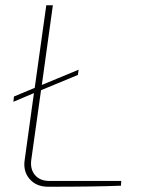

<svg xmlns="http://www.w3.org/2000/svg" viewBox="-20 -710 541 730"><path d="M441 -22 440 -4Q347 0 163 0Q118 0 92.5 -29.5Q67 -59 74 -103L109 -356L31 -323L33 -343L112 -376L156 -690H181L139 -387L279 -445L276 -425L136 -367L99 -103Q94 -67 113 -44.5Q132 -22 168 -22Z"/></svg>

Font: Ezarion Thin
Style: Italic
Weight: 250
Italic angle: -8°
Designer: Natanael Gama
Version: Version 1.001;PS 001.001;hotconv 1.0.70;makeotf.lib2.5.58329